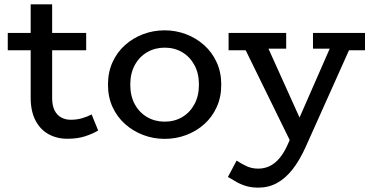

<svg xmlns="http://www.w3.org/2000/svg" viewBox="-20 -622 1703 880"><path d="M289.3 14Q239.6 14 201.2 -7.8Q162.9 -29.6 141.8 -71.6Q120.6 -113.5 120.6 -174.2V-602H219V-172.9Q219 -137.7 230.3 -115.7Q241.6 -93.6 261.1 -83.4Q280.6 -73.1 304.1 -73.1Q332.2 -73.1 355.9 -80Q379.5 -86.9 400 -97.5L429.9 -23.9Q405.2 -8.9 370.4 2.5Q335.5 14 289.3 14ZM15.6 -391.6V-471H375V-391.6Z M734.7 14.5Q683.2 14.5 636.4 -3.3Q589.7 -21 553.2 -53.5Q516.7 -86 495.8 -131.5Q474.9 -177 474.9 -234Q474.9 -291 495.8 -337Q516.7 -383 553.2 -415.5Q589.7 -448 636.4 -465.5Q683.2 -483 734.7 -483Q785.3 -483 832 -465.5Q878.6 -448 915.2 -415.5Q951.7 -383 972.9 -337Q994.1 -291 994.1 -234Q994.1 -177 973.4 -131.5Q952.8 -86 916.8 -53.5Q880.8 -21 833.9 -3.3Q786.9 14.5 734.7 14.5ZM734.7 -64.4Q779.7 -64.4 815.1 -85.3Q850.5 -106.2 871.1 -144.2Q891.8 -182.2 891.8 -234Q891.8 -285.8 871.1 -323.8Q850.5 -361.8 815.1 -382.7Q779.7 -403.6 734.7 -403.6Q690.3 -403.6 654.4 -382.7Q618.5 -361.8 597.8 -323.8Q577.1 -285.8 577.1 -234Q577.1 -182.2 597.8 -144.2Q618.5 -106.2 654.4 -85.3Q690.3 -64.4 734.7 -64.4Z M1163.6 238Q1134 238 1110.4 231.3Q1086.8 224.6 1065.9 213.1Q1045 201.6 1024.6 189L1064.5 114.1Q1084.2 127.2 1108.9 139.1Q1133.5 150.9 1163.6 150.9Q1191.6 150.9 1216.2 139.1Q1240.8 127.3 1261.9 102Q1283.1 76.6 1300.6 36.1L1515.1 -453.5H1607.3L1380.7 52.1Q1353.4 112.5 1321.1 153.9Q1288.8 195.3 1250 216.6Q1211.2 238 1163.6 238ZM1325.1 55.3 1087.9 -428.7H1197L1390.8 0.7ZM1027.7 -391.6V-471H1291.7V-398.8H1142.3L1136.4 -391.6ZM1414.5 -398.8V-471H1652.9V-391.6H1547.6L1542.6 -398.8Z"/></svg>

Font: BioRhyme ExtraBold
Style: Regular
Weight: 800
Designer: Aoife Mooney
Foundry: Aoife Mooney Type
Version: Version 1.600;gftools[0.9.33]